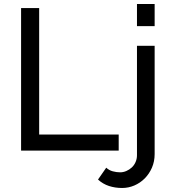

<svg xmlns="http://www.w3.org/2000/svg" viewBox="-20 -750 861 956"><path d="M85 0V-710H175V-80H571V0ZM588 186Q553 186 522.5 176Q492 166 468 144L509 85Q523 98 541.5 103Q560 108 578 108Q594 108 609 101.5Q624 95 636 84Q648 73 655 57Q662 41 662 23V-522H750V17Q750 54 736.5 85Q723 116 700.5 138.5Q678 161 649 173.5Q620 186 588 186ZM662 -620V-730H750V-620Z"/></svg>

Font: PTCRaleway Medium
Style: Regular
Weight: 500
Designer: Matt McInerney, Pablo Impallari, Rodrigo Fuenzalida
Foundry: Matt McInerney, Pablo Impallari, Rodrigo Fuenzalida
Version: Version 3.000g; ttfautohint (v1.5) -l 8 -r 28 -G 28 -x 14 -D